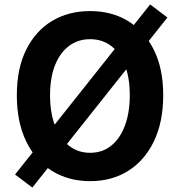

<svg xmlns="http://www.w3.org/2000/svg" viewBox="-20 -804 810 867"><path d="M126 43 48 -16 658 -784 736 -725ZM387 14Q289 14 214.5 -32.5Q140 -79 98 -166Q56 -253 56 -374Q56 -494 98 -579Q140 -664 214.5 -709Q289 -754 387 -754Q485 -754 559 -708.5Q633 -663 675 -578.5Q717 -494 717 -374Q717 -253 675 -166Q633 -79 559 -32.5Q485 14 387 14ZM387 -114Q442 -114 482 -146Q522 -178 544 -236.5Q566 -295 566 -374Q566 -453 544 -509.5Q522 -566 482 -596.5Q442 -627 387 -627Q332 -627 291.5 -596.5Q251 -566 228.5 -509.5Q206 -453 206 -374Q206 -295 228.5 -236.5Q251 -178 291.5 -146Q332 -114 387 -114Z"/></svg>

Font: Noto Sans KR
Style: Bold
Weight: 700
Designer: Ryoko NISHIZUKA  (kana, bopomofo & ideographs); Paul D. Hunt (Latin, Greek & Cyrillic); Sandoll Communications , Soo-you
Foundry: Adobe
Version: Version 2.004-H2;hotconv 1.0.118;makeotfexe 2.5.65603